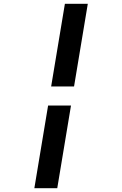

<svg xmlns="http://www.w3.org/2000/svg" viewBox="-20 -843 640 1006"><path d="M368 -390H248L320 -823H440ZM160 143 232 -290H352L280 143Z"/></svg>

Font: Iosevka Slab Extended Oblique
Style: Bold
Weight: 700
Width: 7
Italic angle: -9°
Monospace: yes
Designer: Belleve Invis
Foundry: Belleve Invis
Version: Version 11.1.1; ttfautohint (v1.8.3)